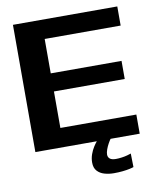

<svg xmlns="http://www.w3.org/2000/svg" viewBox="-92 -749 843 1003"><g transform="rotate(-10 329.0 -247.5)"><path d="M45.5 0H599V-101.5H196V-295H571.5V-391H196V-573.5H599V-675H45.5ZM431 180Q454.5 180 476.5 177.8Q498.5 175.5 514.5 172Q530.5 168.5 536.5 166L535 94Q528.5 96.5 515 100.2Q501.5 104 485 106.2Q468.5 108.5 454 108.5Q432 108.5 422 100.2Q412 92 412 78Q412 66.5 417.5 51.2Q423 36 431 21.5Q439 7 444.5 0H371.5Q364 8.5 353.5 24.8Q343 41 335.5 62Q328 83 328 105.5Q328 134 342.8 150.2Q357.5 166.5 381 173.2Q404.5 180 431 180Z"/></g></svg>

Font: Anybody SemiExpanded SemiBold
Style: Regular
Weight: 600
Width: 6
Designer: Tyler Finck
Foundry: Etcetera Type Company
Version: Version 1.113;gftools[0.9.25]